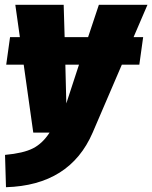

<svg xmlns="http://www.w3.org/2000/svg" viewBox="-20 -554 636 802"><path d="M538 -399H578L562 -284H489L367 0Q272 220 5 228L1 93Q78 86 118 65.5Q158 45 187 0H119L79 -284H6L22 -399H63L44 -534H246L250 -399H348L393 -534H596ZM257 -122 310 -284H253Z"/></svg>

Font: Fira Sans Black
Style: Italic
Weight: 900
Italic angle: -8°
Designer: Carrois Corporate & Edenspiekermann AG
Foundry: Carrois Corporate GbR & Edenspiekermann AG
Version: Version 4.203